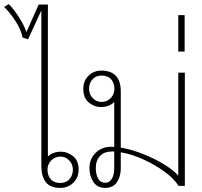

<svg xmlns="http://www.w3.org/2000/svg" viewBox="-84 -908 989 938"><path d="M118 -97V-857L53 -716L26 -725Q19 -764 -9.5 -807Q-38 -850 -64 -874L-41 -888Q-17 -864 9.5 -822.5Q36 -781 45 -751L105 -886H150V-143Q161 -155 178 -161Q195 -167 214 -167Q245 -167 272.5 -145.5Q300 -124 300 -79Q300 -40 274 -15Q248 10 211 10Q161 10 139.5 -18.5Q118 -47 118 -97ZM272 -79Q272 -106 254 -124.5Q236 -143 211 -143Q185 -143 166.5 -124.5Q148 -106 148 -79Q148 -51 164 -32.5Q180 -14 211 -14Q239 -14 255.5 -33Q272 -52 272 -79Z M353 -87Q353 -132 383.5 -161.5Q414 -191 458 -191Q469 -191 474 -190V-410Q462 -397 444.5 -391Q427 -385 408 -385Q377 -385 350 -407Q323 -429 323 -474Q323 -513 348.5 -538Q374 -563 411 -563Q506 -563 506 -461V-187Q559 -178 616.5 -155Q674 -132 720 -103.5Q766 -75 787 -50V-553H819V0H788Q769 -33 721.5 -68Q674 -103 615.5 -129.5Q557 -156 506 -164V-85Q506 -45 487 -17.5Q468 10 430 10Q392 10 372.5 -18.5Q353 -47 353 -87ZM475 -474Q475 -502 459 -520.5Q443 -539 412 -539Q384 -539 367.5 -520Q351 -501 351 -474Q351 -447 369 -428.5Q387 -410 412 -410Q438 -410 456.5 -428.5Q475 -447 475 -474ZM474 -85V-168H465Q425 -168 404.5 -146Q384 -124 384 -87Q384 -56 395.5 -35.5Q407 -15 430 -15Q451 -15 462.5 -35Q474 -55 474 -85Z M787 -834H818V-656H787Z"/></svg>

Font: Taviraj Thin
Style: Regular
Weight: 250
Designer: Katatrad Team
Foundry: CadsonDemak
Version: Version 1.001